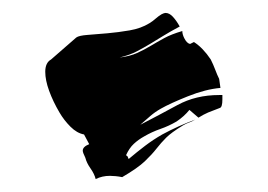

<svg xmlns="http://www.w3.org/2000/svg" viewBox="-20 -499 415 297"><path d="M112 -255Q108 -263 108 -266Q108 -272 118 -276L110 -291Q99 -293 89 -303Q79 -313 72 -325Q62 -342 56 -358.5Q50 -375 50 -388Q50 -402 59 -407L98 -441Q102 -444 115.5 -445Q129 -446 146 -447.5Q163 -449 180.5 -452Q198 -455 211 -463Q216 -466 220.5 -470Q225 -474 230 -477Q234 -479 236 -479Q242 -479 247.5 -473Q253 -467 258 -458Q243 -450 232.5 -443.5Q222 -437 212 -431Q202 -425 191.5 -419.5Q181 -414 165 -410Q181 -412 192 -417Q203 -422 213 -428Q223 -434 234 -440Q245 -446 262 -451Q262 -446 265 -440Q269 -432 274 -431L280 -434Q294 -425 306 -407Q310 -399 313 -391Q316 -383 319 -377L321 -363Q298 -361 270.5 -350Q243 -339 229 -331Q220 -326 212.5 -319.5Q205 -313 197 -306Q226 -321 254.5 -336.5Q283 -352 319 -352H324V-345Q324 -333 320 -332L302 -325Q295 -322 287 -317L273 -329Q265 -319 253 -311Q241 -304 228 -299.5Q215 -295 203 -288Q194 -283 187 -276.5Q180 -270 175 -259Q177 -257 177 -257.5Q177 -258 179 -253Q192 -264 204.5 -273.5Q217 -283 231 -291Q255 -304 282 -314Q277 -311 272.5 -309.5Q268 -308 263 -305Q245 -294 237 -286Q229 -278 222 -269Q215 -260 204 -249.5Q193 -239 169 -225Q164 -226 159 -226.5Q154 -227 150 -227Q138 -227 128 -222Q126 -230 120 -238.5Q114 -247 112 -255Z"/></svg>

Font: Finger Paint
Style: Regular
Weight: 400
Designer: Ralph du Carrois
Foundry: Ralph du Carrois
Version: Version 1.002